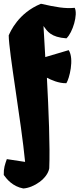

<svg xmlns="http://www.w3.org/2000/svg" viewBox="-38 -808 430 1041"><path d="M-1 54.7C-11.2 84 -18.6 103.5 -17.6 140.6C-1.5 163.1 30.3 203.1 88.4 213.9C144.5 210.4 219.7 160.2 229 104.5C233.9 -14.2 225.6 -210.4 216.3 -386.7C238.3 -375 281.2 -355.5 321.8 -356.9C337.4 -379.9 365.7 -488.3 334.5 -536.1L207.5 -498.5L197.8 -667C218.3 -638.7 237.3 -606 322.3 -600.1C356.4 -631.8 385.3 -729.5 367.2 -765.6C314.9 -760.3 263.7 -769.5 184.1 -787.6C60.5 -737.3 17.6 -634.8 9.3 -616.2C9.8 -526.4 77.1 -148.9 98.1 69.8Z"/></svg>

Font: Fruktur
Style: Regular
Weight: 400
Designer: Viktoriya Grabowska
Foundry: Viktoriya Grabowska
Version: Version 1.002